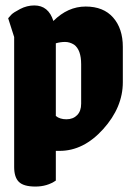

<svg xmlns="http://www.w3.org/2000/svg" viewBox="-20 -554 503 705"><path d="M185 109Q153 131 110 131Q67 131 49.5 114Q32 97 32 59V-418L10 -487Q14 -492 21.5 -500Q29 -508 54 -521Q79 -534 106 -534Q158 -534 176 -477Q229 -530 294.5 -530Q360 -530 395.5 -489.5Q431 -449 431 -382V-252Q431 -160 359 -80Q287 0 199 0H185ZM185 -128Q200 -116 224 -116Q248 -116 263 -131Q278 -146 278 -173V-318Q278 -371 252 -390Q236 -400 219 -400Q202 -400 185 -395Z"/></svg>

Font: Chela One
Style: Regular
Weight: 400
Designer: Miguel Hernandez
Foundry: LatinoType
Version: Version 1.001